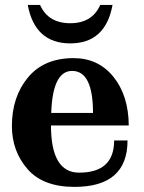

<svg xmlns="http://www.w3.org/2000/svg" viewBox="-20 -731 572 763"><path d="M275.9 11.7Q150.4 11.7 88.9 -59.6Q27.3 -130.9 27.3 -230Q27.3 -346.2 91.1 -423.1Q154.8 -500 272.5 -500Q370.6 -500 430.7 -425.8Q490.7 -351.6 491.7 -232.4H182.6Q182.6 -44.9 294.4 -44.9Q433.6 -44.9 433.6 -172.9H486.8Q486.8 11.7 275.9 11.7ZM349.6 -282.2Q349.6 -449.2 266.6 -449.2Q189 -449.2 183.6 -282.2ZM259.3 -558.6Q118.7 -558.6 90.3 -711.4H139.2Q171.4 -638.7 259.3 -638.7Q346.2 -638.7 378.4 -711.4H427.2Q399.4 -558.6 259.3 -558.6Z"/></svg>

Font: Munson
Style: Bold
Weight: 700
Designer: Paul James MIller
Foundry: High-Logic / Made with FontCreator
Version: Version 2.10;May 5, 2019;FontCreator 11.5.0.2430 64-bit